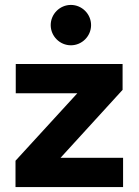

<svg xmlns="http://www.w3.org/2000/svg" viewBox="-20 -760 563 780"><path d="M268 -576C313 -576 350 -613 350 -658C350 -703 313 -740 268 -740C223 -740 186 -703 186 -658C186 -613 223 -576 268 -576ZM43 -107V0H480V-119H226L478 -395V-500H44V-381H294Z"/></svg>

Font: Oakes Bold
Style: Regular
Weight: 700
Designer: Samuel Oakes
Foundry: Samuel Oakes
Version: Version 1.003;PS 001.003;hotconv 1.0.88;makeotf.lib2.5.64775